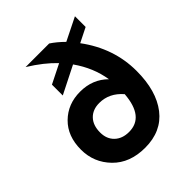

<svg xmlns="http://www.w3.org/2000/svg" viewBox="-193 -798 927 927"><g transform="rotate(-45 271.0 -334.5)"><path d="M495 -282Q495 -146 434.5 -68Q374 10 262 10Q158 10 97 -52.5Q36 -115 36 -203Q36 -295 91.5 -349.5Q147 -404 231 -404Q316 -404 372 -348Q358 -439 300 -521L159 -450V-524L257 -573Q207 -626 129 -674H290Q322 -653 354 -621L471 -679V-606L397 -569Q495 -437 495 -282ZM261 -99Q364 -99 375 -243Q326 -300 258 -300Q213 -300 186.5 -272.5Q160 -245 160 -196Q160 -152 187.5 -125.5Q215 -99 261 -99Z"/></g></svg>

Font: Hind Madurai SemiBold
Style: Regular
Weight: 600
Designer: Jyotish Sonowal
Foundry: Indian Type Foundry
Version: Version 1.001;PS 1.0;hotconv 1.0.86;makeotf.lib2.5.63406; tt